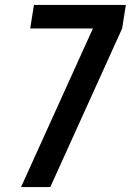

<svg xmlns="http://www.w3.org/2000/svg" viewBox="-20 -755 528 775"><path d="M65 0 355 -640H102L117 -735H488L473 -640L183 0Z"/></svg>

Font: Iosevka QP
Style: Bold Italic
Weight: 700
Italic angle: -9°
Designer: Belleve Invis
Foundry: Belleve Invis
Version: Version 20.0.0; ttfautohint (v1.8.4)